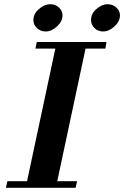

<svg xmlns="http://www.w3.org/2000/svg" viewBox="-20 -889 588 909"><path d="M484 -690 479 -659H385L251 -31H345L338 0H8L15 -31H108L242 -659H148L154 -690ZM468 -740Q444 -740 427.5 -756Q411 -772 411 -794Q411 -824 436 -846Q462 -869 490 -869Q513 -869 530.5 -853.5Q548 -838 548 -816Q548 -788 522 -764Q496 -740 468 -740ZM196 -740Q172 -740 155 -756Q138 -772 138 -794Q138 -823 164 -846Q190 -869 219 -869Q242 -869 259 -853.5Q276 -838 276 -816Q276 -788 250 -764Q224 -740 196 -740Z"/></svg>

Font: GFS Didot
Style: Bold Italic
Weight: 700
Italic angle: -12°
Designer: Designed by Takis Katsoulidis and George D. Matthiopoulos.
Foundry: Designed by Takis Katsoulidis and George D. Matthiopoulos.
Version: Version 1.0